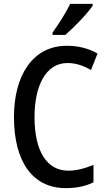

<svg xmlns="http://www.w3.org/2000/svg" viewBox="-20 -960 550 990"><path d="M458 -931V-940H342C320 -895 286 -841 251 -792V-780H317C361 -818 432 -891 458 -931ZM328 -635C373 -635 413 -620 449 -599L483 -684C436 -711 382 -724 325 -724C145 -724 52 -566 52 -357C52 -128 147 10 319 10C376 10 421 0 462 -20V-110C421 -93 379 -80 332 -80C220 -80 158 -183 158 -356C158 -514 214 -635 328 -635Z"/></svg>

Font: Noto Sans Armenian Condensed Medium
Style: Regular
Weight: 500
Width: 3
Designer: Monotype Design Team
Foundry: Monotype Imaging Inc.
Version: Version 2.008